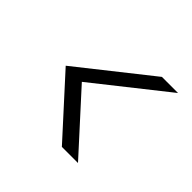

<svg xmlns="http://www.w3.org/2000/svg" viewBox="-119 -741 741 741"><g transform="rotate(45 252.0 -370.0)"><path d="M385 -138H297L86 -370L379 -602H467L174 -370Z"/></g></svg>

Font: SVN-Poppins Light
Style: Italic
Weight: 300
Italic angle: -10°
Designer: Ninad Kale (Devanagari), Jonny Pinhorn (Latin)
Foundry: Indian Type Foundry
Version: Version 3.002 2017; ttfautohint (v1.8.3)